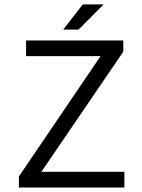

<svg xmlns="http://www.w3.org/2000/svg" viewBox="-20 -843 640 863"><path d="M264.2 -710 352.1 -823.2H445.8L333 -710ZM64.9 0V-49.8L432.1 -590.8H97.2V-661.1H534.2V-610.8L166 -70.8H539.1V0Z"/></svg>

Font: Office Code Pro D
Style: Regular
Weight: 400
Designer: Nathan Rutzky & Paul D. Hunt
Foundry: Adobe Systems Incorporated
Version: Version 1.004;PS 001.004;hotconv 1.0.70;makeotf.lib2.5.58329